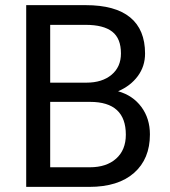

<svg xmlns="http://www.w3.org/2000/svg" viewBox="-20 -731 663 751"><path d="M82.5 0V-710.9H314.9Q430.7 -710.9 489 -663.1Q547.4 -615.2 547.4 -521.5Q547.4 -471.7 519 -433.3Q490.7 -395 441.9 -374Q499.5 -357.9 533 -312.7Q566.4 -267.6 566.4 -205.1Q566.4 -109.4 504.4 -54.7Q442.4 0 329.1 0ZM176.3 -332.5V-76.7H331.1Q396.5 -76.7 434.3 -110.6Q472.2 -144.5 472.2 -204.1Q472.2 -332.5 332.5 -332.5ZM176.3 -407.7H317.9Q379.4 -407.7 416.3 -438.5Q453.1 -469.2 453.1 -522Q453.1 -580.6 418.9 -607.2Q384.8 -633.8 314.9 -633.8H176.3Z"/></svg>

Font: RobotoDraft
Style: Regular
Weight: 400
Version: Version 2.001101; 2014